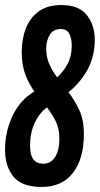

<svg xmlns="http://www.w3.org/2000/svg" viewBox="-21 -730 395 760"><path d="M144 10Q65 10 32 -31Q-1 -72 -1 -138Q-1 -209 29 -272Q59 -335 115 -368Q94 -397 79.5 -434.5Q65 -472 65 -525Q65 -576 81.5 -618Q98 -660 132.5 -685Q167 -710 222 -710Q292 -710 323 -670Q354 -630 354 -573Q354 -506 325 -453.5Q296 -401 250 -365Q275 -333 293 -294Q311 -255 311 -199Q311 -102 268 -46Q225 10 144 10ZM162 -537Q162 -503 174.5 -475.5Q187 -448 205 -424Q230 -446 246.5 -477Q263 -508 263 -549Q263 -579 253 -597Q243 -615 220 -615Q190 -615 176 -592.5Q162 -570 162 -537ZM98 -152Q98 -82 150 -82Q181 -82 197.5 -109Q214 -136 214 -181Q214 -221 199.5 -250Q185 -279 165 -305Q134 -282 116 -243Q98 -204 98 -152Z"/></svg>

Font: Georama Extra Condensed SemiBold
Style: Italic
Weight: 600
Width: 2
Italic angle: -9°
Designer: Jean-Baptiste Levee
Foundry: Production Type
Version: Version 1.000